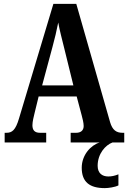

<svg xmlns="http://www.w3.org/2000/svg" viewBox="-20 -734 660 989"><path d="M4 0H218V-50H186C157 -50 147 -65 147 -89C147 -107 154 -135 158 -151L179 -237H375L401 -139C405 -124 411 -101 411 -85C411 -61 395 -50 372 -50H344V0H493C447 14 401 65 401 130C401 204 442 235 520 235C538 235 573 230 590 221V164C570 172 554 175 538 175C506 175 483 158 483 120C483 57 524 13 559 0H620V-50H611C579 -50 559 -64 547 -105L373 -714H255L78 -124C60 -63 42 -50 13 -50H4ZM197 -294 250 -491C262 -534 272 -578 280 -618C287 -578 299 -534 311 -485L358 -294Z"/></svg>

Font: Noto Serif Myanmar ExtraCondensed
Style: Bold
Weight: 700
Width: 2
Designer: Ben Mitchell and the Monotype Design Team
Foundry: Monotype Imaging Inc.
Version: Version 2.106